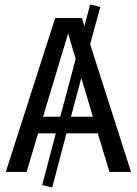

<svg xmlns="http://www.w3.org/2000/svg" viewBox="-20 -770 613 860"><path d="M566.9 0H470.2L418 -172.9H277.8L213.9 69.8L168.9 59.1L230 -172.9H150.9L99.1 0H5.9L227.1 -689H347.2L357.9 -652.8L383.8 -750L429.2 -738.8L383.8 -571.8ZM172.9 -247.1H250L318.8 -505.9L285.2 -620.1ZM297.9 -247.1H396L344.2 -420.9Z"/></svg>

Font: FiraGO
Style: Regular
Weight: 400
Designer: bBox Type
Foundry: bBox Type GmbH
Version: Version 1.001;PS 001.001;hotconv 1.0.88;makeotf.lib2.5.64775